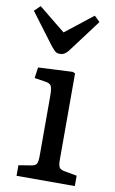

<svg xmlns="http://www.w3.org/2000/svg" viewBox="-101 -826 521 873"><g transform="rotate(10 159.5 -389.5)"><path d="M40 0V-48.8L97.2 -58.1Q117.2 -61 122.6 -71Q127.9 -81.1 127.9 -108.9V-381.8Q127.9 -418.9 121.6 -430.4Q115.2 -441.9 91.8 -444.8L43.9 -452.1L50.8 -502L209 -509.8L221.2 -504.9V-105Q221.2 -80.1 227.5 -70.6Q233.9 -61 252.9 -58.1L309.1 -47.9V0ZM137.2 -580.1Q130.4 -580.1 124.3 -582Q118.2 -584 111.6 -590.6Q105 -597.2 96.2 -607.9L-12.7 -752.9L14.2 -778.8L137.2 -679.2L264.2 -778.8L290 -753.9L176.3 -602.1Q167.5 -590.8 158 -585.4Q148.4 -580.1 137.2 -580.1Z"/></g></svg>

Font: Literata
Style: Regular
Weight: 400
Designer: Latin by Veronika Burian and Jose Scaglione. Greek by Irene Vlachou. Cyrillic by Vera Evstafieva.
Foundry: TypeTogether
Version: Version 3.002